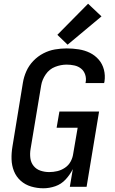

<svg xmlns="http://www.w3.org/2000/svg" viewBox="-20 -1003 616 1031"><path d="M213 8Q245 8 277 -3Q309 -14 332.5 -39.5Q356 -65 371 -95L355 0H445L512 -404H299L284 -317H397L373 -177Q370 -155 359 -135Q348 -115 328.5 -102Q309 -89 287.5 -84Q266 -79 244 -79Q220 -79 197.5 -86.5Q175 -94 160.5 -112Q146 -130 143 -154Q140 -178 144 -202L201 -544Q206 -575 225.5 -603.5Q245 -632 276 -644Q307 -656 338 -656Q359 -656 379.5 -651.5Q400 -647 415.5 -634.5Q431 -622 437.5 -602Q444 -582 440 -561Q440 -559 439 -557H539Q540 -561 541 -565Q546 -598 538 -629Q530 -660 510 -683Q490 -706 462.5 -719.5Q435 -733 403 -738Q371 -743 338 -743Q307 -743 275 -737.5Q243 -732 213 -716.5Q183 -701 159 -676Q135 -651 121.5 -620.5Q108 -590 103 -559L47 -217Q41 -182 42 -148Q43 -114 55 -84Q67 -54 91 -32.5Q115 -11 147 -1.5Q179 8 213 8ZM343 -763 525 -915 453 -983 288 -816Z"/></svg>

Font: Iosevka Sparkle Medium Oblique
Style: Regular
Weight: 500
Italic angle: -9°
Designer: Belleve Invis
Foundry: Belleve Invis
Version: Version 4.5.0; ttfautohint (v1.8.3)